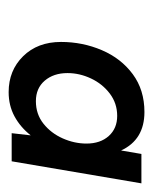

<svg xmlns="http://www.w3.org/2000/svg" viewBox="25 -772 354 444"><g transform="rotate(90 202.0 -550.0)"><path d="M193 -393Q143 -393 110 -426.5Q77 -460 77 -514Q77 -564 96 -608.5Q115 -653 151.5 -680Q188 -707 239 -707Q303 -707 328 -653L336 -700H404L353 -400H288L293 -444Q274 -420 249 -406.5Q224 -393 193 -393ZM214 -456Q244 -456 266 -473.5Q288 -491 300 -518Q312 -545 312 -573Q312 -605 294.5 -624.5Q277 -644 248 -644Q219 -644 196.5 -627Q174 -610 161.5 -583.5Q149 -557 149 -529Q149 -497 166.5 -476.5Q184 -456 214 -456Z"/></g></svg>

Font: Figtree
Style: Italic
Weight: 400
Italic angle: -9.5°
Foundry: Erik Kennedy
Version: Version 2.001; ttfautohint (v1.8.4.7-5d5b);gftools[0.9.27]